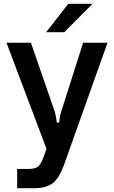

<svg xmlns="http://www.w3.org/2000/svg" viewBox="-20 -783 600 1007"><path d="M70 204V103H129Q160 103 175.5 93.5Q191 84 204 52L224 -2L14 -559H142L264 -207Q273 -181 278 -140H290Q293 -175 304 -207L416 -559H544L316 81Q291 151 257 177.5Q223 204 160 204ZM317 -614H222L338 -763H465Z"/></svg>

Font: Open Sauce Sans SemiBold
Style: Regular
Weight: 600
Designer: Alfredo Marco Pradil
Foundry: Creative Sauce Fz LLC
Version: Version 1.477